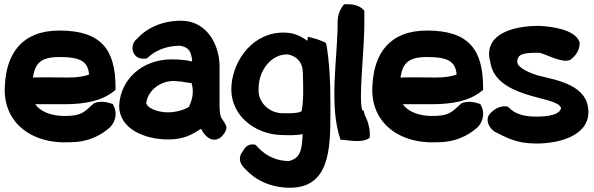

<svg xmlns="http://www.w3.org/2000/svg" viewBox="-20 -642 2779 899"><path d="M3 -243C-10 -77 118 34 309 24C389 24 448 -5 493 -44C523 -72 529 -115 512 -147L508 -155C481 -164 450 -171 421 -159L417 -156C374 -117 363 -99 282 -99C217 -99 168 -121 145 -154H280C377 -154 455 -169 512 -214L521 -221V-231C521 -410 454 -499 258 -499C83 -499 10 -391 3 -243ZM134 -279C145 -345 169 -375 259 -375C352 -375 392 -357 397 -293C374 -284 341 -279 298 -279C246 -279 189 -281 134 -279Z M538 -147C538 -36 661 11 768 11C842 11 881 -13 921 -39C930 -22 950 9 979 12C1004 14 1020 -3 1028 -15C1036 -26 1044 -39 1038 -56L1037 -57C1018 -95 1010 -82 1008 -143V-331C1008 -433 948 -545 828 -545C737 -545 666 -510 619 -458C594 -437 593 -395 622 -375C634 -367 649 -366 667 -368L673 -373C704 -402 752 -427 822 -428C864 -421 876 -402 880 -354C849 -362 811 -364 783 -364C649 -364 545 -274 538 -149ZM665 -161C673 -222 740 -273 815 -261H817C836 -260 853 -255 877 -253C888 -215 883 -181 865 -142C843 -128 805 -116 766 -116C717 -116 666 -137 665 -161Z M1063 -225C1063 -99 1173 -15 1294 -10C1329 -9 1363 -7 1397 -14C1394 61 1386 100 1332 112C1258 111 1210 75 1177 36C1147 29 1128 43 1116 68C1110 75 1106 83 1104 92C1099 122 1120 141 1129 150C1175 200 1246 237 1338 237C1522 237 1527 56 1527 -105V-168C1527 -261 1522 -353 1509 -429L1506 -441L1494 -447C1477 -454 1462 -460 1448 -463L1422 -470L1419 -451C1398 -467 1372 -481 1340 -487C1187 -508 1087 -385 1067 -268C1065 -254 1063 -239 1063 -225ZM1191 -228V-230C1191 -313 1252 -391 1328 -387C1369 -380 1398 -350 1398 -301C1400 -228 1402 -182 1393 -124C1390 -114 1353 -110 1299 -112C1237 -114 1185 -167 1191 -228Z M1561 -542C1561 -365 1518 -149 1575 14L1581 12L1596 14C1614 15 1676 27 1707 6L1710 1L1711 6C1715 -38 1702 -77 1688 -103L1683 -123L1677 -125C1657 -166 1686 -409 1686 -531V-591C1673 -610 1644 -622 1611 -622H1591C1574 -602 1561 -573 1561 -542Z M1724 -243C1711 -77 1839 34 2030 24C2110 24 2169 -5 2214 -44C2244 -72 2250 -115 2233 -147L2229 -155C2202 -164 2171 -171 2142 -159L2138 -156C2095 -117 2084 -99 2003 -99C1938 -99 1889 -121 1866 -154H2001C2098 -154 2176 -169 2233 -214L2242 -221V-231C2242 -410 2175 -499 1979 -499C1804 -499 1731 -391 1724 -243ZM1855 -279C1866 -345 1890 -375 1980 -375C2073 -375 2113 -357 2118 -293C2095 -284 2062 -279 2019 -279C1967 -279 1910 -281 1855 -279Z M2270 -389C2270 -377 2272 -364 2276 -350C2289 -265 2366 -227 2436 -203C2502 -180 2603 -167 2607 -135C2599 -104 2546 -96 2491 -96C2427 -96 2390 -111 2364 -137L2357 -143L2347 -144C2319 -146 2291 -130 2273 -108L2271 -106C2251 -76 2272 -43 2295 -26C2355 4 2398 30 2493 30C2590 30 2735 -2 2735 -118C2735 -243 2591 -266 2501 -288C2460 -300 2402 -325 2402 -352C2402 -391 2434 -395 2503 -395C2524 -395 2611 -344 2648 -361L2651 -362L2653 -364C2674 -380 2694 -405 2694 -439V-444C2673 -505 2561 -518 2505 -521H2503C2410 -521 2270 -497 2270 -389Z"/></svg>

Font: Snowfall
Style: Blk
Weight: 900
Designer: Jasper
Foundry: Cannot Into Space Fonts
Version: Version 0.9